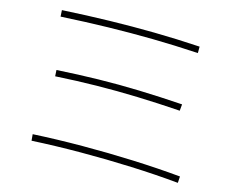

<svg xmlns="http://www.w3.org/2000/svg" viewBox="-80 -837 1161 955"><g transform="rotate(10 500.0 -360.0)"><path d="M875 13Q762 -8 633.5 -24.5Q505 -41 374 -52Q243 -63 122 -67V-100Q245 -96 376.5 -85Q508 -74 636.5 -57.5Q765 -41 880 -20ZM822 -342Q707 -360 602 -372.5Q497 -385 394.5 -392.5Q292 -400 182 -403L183 -435Q294 -432 397.5 -425Q501 -418 606.5 -405.5Q712 -393 828 -375ZM861 -640Q739 -658 627 -669.5Q515 -681 400.5 -688.5Q286 -696 157 -700L158 -733Q287 -729 402.5 -721.5Q518 -714 630.5 -702.5Q743 -691 864 -673Z"/></g></svg>

Font: M PLUS 1 Code ExtraLight
Style: Regular
Weight: 250
Designer: Coji Morishita
Foundry: UNDERFOREST DESIGN
Version: Version 1.002